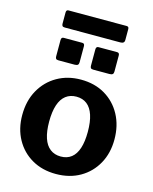

<svg xmlns="http://www.w3.org/2000/svg" viewBox="-132 -985 863 1081"><g transform="rotate(15 299.5 -444.0)"><path d="M299 10Q219.6 10 159.2 -24.9Q98.9 -59.7 65 -121.2Q31.1 -182.7 31.1 -262Q31.1 -345.4 66.2 -407.9Q101.3 -470.4 162 -505.2Q222.7 -540 300 -540Q380.8 -540 440.9 -504.3Q501 -468.6 534.7 -406.1Q568.4 -343.6 568.4 -262.6Q568.4 -183 534.3 -121.5Q500.2 -60 439.7 -25Q379.1 10 299 10ZM300.3 -92.1Q337.3 -92.1 362.3 -111.7Q387.2 -131.2 399.8 -169.9Q412.4 -208.7 412.4 -265.4Q412.4 -323.6 399.6 -362.5Q386.9 -401.4 361.8 -421.1Q336.8 -440.7 300 -440.7Q263.9 -440.7 238.4 -421.1Q212.8 -401.4 200 -362.5Q187.1 -323.6 187.1 -265.4Q187.1 -208.3 200 -169.7Q212.8 -131.2 238.4 -111.7Q263.9 -92.1 300.3 -92.1ZM266.4 -726.3V-632.5Q266.4 -621.2 260.9 -616.6Q255.3 -611.9 242.3 -611.9H149.1Q137.8 -611.9 134 -616.4Q130.2 -620.9 130.2 -630.5V-724.9Q130.2 -742 144.2 -742H252.4Q266.4 -742 266.4 -726.3ZM469.4 -726.3V-632.5Q469.4 -621.2 463.8 -616.6Q458.2 -611.9 445.2 -611.9H352Q340.7 -611.9 336.9 -616.4Q333.1 -620.9 333.1 -630.5V-724.9Q333.1 -742 347.1 -742H455.4Q469.4 -742 469.4 -726.3ZM482.6 -883.6V-819Q482.6 -799.6 459 -799.6H135Q124.9 -799.6 121.1 -804.1Q117.3 -808.6 117.3 -817.5V-881.9Q117.3 -898.1 130.1 -898.1H469.7Q482.6 -898.1 482.6 -883.6Z"/></g></svg>

Font: Libre Franklin Thin
Style: Regular
Weight: 100
Designer: Pablo Impallari, Rodrigo Fuenzalida, Nhung Nguyen
Foundry: Impallari Type
Version: Version 3.000